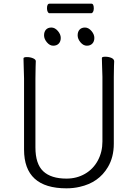

<svg xmlns="http://www.w3.org/2000/svg" viewBox="-20 -1013 750 1046"><path d="M478 -993Q491 -993 491 -967Q491 -956 487 -948.5Q483 -941 477 -941H249Q244 -941 240 -948.5Q236 -956 236 -968Q236 -993 250 -993ZM220 -820.5Q220 -840 230.5 -851.5Q241 -863 260 -863Q279 -863 295 -844.5Q311 -826 311 -806.5Q311 -787 300 -775.5Q289 -764 270 -764Q251 -764 235.5 -782.5Q220 -801 220 -820.5ZM494 -806.5Q494 -787 483 -775.5Q472 -764 453 -764Q434 -764 418.5 -782.5Q403 -801 403 -820.5Q403 -840 413.5 -851.5Q424 -863 443 -863Q462 -863 478 -844.5Q494 -826 494 -806.5ZM108 -695Q108 -702 126.5 -702Q145 -702 160 -695.5Q175 -689 175 -680Q175 -662 174 -649Q174 -649 173 -584V-210Q173 -120 215.5 -80Q258 -40 342 -40Q398 -40 443 -66Q488 -92 513 -138.5Q538 -185 538 -242V-595L536 -658L535 -697Q535 -704 553.5 -704Q572 -704 587 -697.5Q602 -691 602 -678.5Q602 -666 601 -654Q601 -654 600 -594V-230Q600 -157 568 -103Q518 -18 414 5Q380 13 342 13Q111 13 111 -198V-586Q111 -613 109 -655Z"/></svg>

Font: LXGW WenKai Lite Light
Style: Regular
Weight: 300
Designer: LXGW / Fontworks Inc.
Foundry: LXGW / Fontworks Inc.
Version: Version 1.511; March 25, 2025